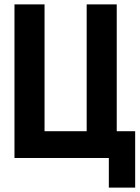

<svg xmlns="http://www.w3.org/2000/svg" viewBox="-20 -720 640 875"><path d="M596 135H476V0H46V-700H183V-122H375V-700H512V-122H596Z"/></svg>

Font: PT Mono
Style: Bold
Weight: 700
Monospace: yes
Designer: A.Korolkova, I.Chaeva
Foundry: ParaType Ltd
Version: Version 1.000 OFL